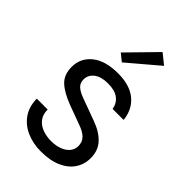

<svg xmlns="http://www.w3.org/2000/svg" viewBox="-276 -1057 1179 1179"><g transform="rotate(45 314.0 -467.0)"><path d="M67.5 0ZM314 13.5Q248 13.5 192.2 -10.2Q136.5 -34 102.8 -80.8Q69 -127.5 67.5 -198.5H162Q162 -156.5 182.8 -129.2Q203.5 -102 238 -89Q272.5 -76 313 -76Q355.5 -76 387.5 -88.5Q419.5 -101 437 -122.8Q454.5 -144.5 454.5 -172Q454.5 -209 431.5 -231.8Q408.5 -254.5 361.5 -270.5L241 -315Q162.5 -344.5 121.8 -382.2Q81 -420 81 -488Q81 -565 141.2 -613.2Q201.5 -661.5 310.5 -661.5Q414 -661.5 471.5 -613.5Q529 -565.5 537 -483H441.5Q434.5 -525 402.8 -549.5Q371 -574 310.5 -574Q252 -574 219.5 -548.8Q187 -523.5 187 -485Q187 -453.5 207.8 -434.8Q228.5 -416 272.5 -400.5L410 -350Q481 -325 520.8 -282.5Q560.5 -240 560.5 -175Q560.5 -120 532 -77.5Q503.5 -35 448.8 -10.8Q394 13.5 314 13.5ZM279.5 -725 232 -763.5 411.5 -947 478 -893.5Z"/></g></svg>

Font: Betinya Sans Medium
Style: Regular
Weight: 500
Designer: Jonathan Pinhorn
Version: Version 2.001;December 9, 2019;FontCreator 12.0.0.2547 64-bi